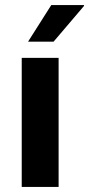

<svg xmlns="http://www.w3.org/2000/svg" viewBox="-20 -740 353 760"><path d="M183 -720H312L313 -717L192 -575H91ZM66 -511H212V0H66Z"/></svg>

Font: Chivo
Style: Bold
Weight: 700
Designer: Hector Gatti
Foundry: Omnibus-Type
Version: Version 1.007;PS 001.007;hotconv 1.0.88;makeotf.lib2.5.64775